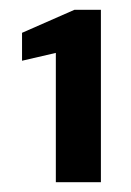

<svg xmlns="http://www.w3.org/2000/svg" viewBox="-20 -724 268 392"><path d="M94 -352V-616L25 -600V-657L132 -704H186V-352Z"/></svg>

Font: DM Sans 17pt SemiBold
Style: Regular
Weight: 600
Version: Version 4.004;gftools[0.9.30]